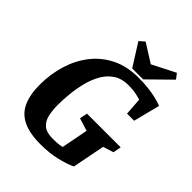

<svg xmlns="http://www.w3.org/2000/svg" viewBox="-225 -918 1051 1051"><g transform="rotate(45 301.0 -392.5)"><path d="M273 10Q188 10 136.5 -15Q85 -40 62 -91Q39 -142 39 -218Q39 -300 61.5 -374Q84 -448 128.5 -505Q173 -562 239.5 -595Q306 -628 395 -628Q436 -628 471 -624Q506 -620 534.5 -613Q563 -606 583 -598L544 -444H489L482 -545Q466 -550 442.5 -555Q419 -560 383 -560Q334 -560 299.5 -537.5Q265 -515 243 -477.5Q221 -440 209 -394Q197 -348 192 -300.5Q187 -253 187 -211Q187 -170 194.5 -135Q202 -100 226 -79.5Q250 -59 298 -59Q311 -59 330 -60Q349 -61 369 -66L399 -221L325 -244L334 -289H595L586 -242L525 -223L488 -34Q454 -17 397.5 -3.5Q341 10 273 10ZM334 -639 252 -769 282 -795 390 -727 524 -795 547 -765 419 -639Z"/></g></svg>

Font: Manuale
Style: Bold Italic
Weight: 700
Italic angle: -11°
Version: Version 1.002